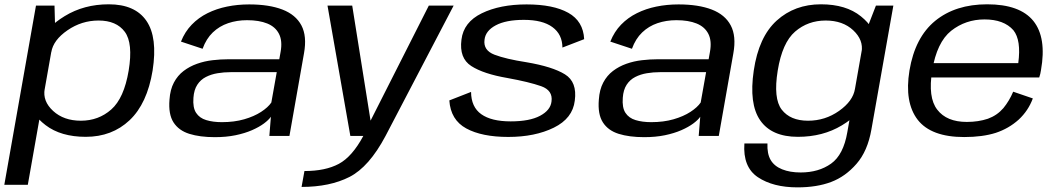

<svg xmlns="http://www.w3.org/2000/svg" viewBox="-58 -616 4795 870"><path d="M-38.5 221.5H68L192 -480.5L189 -590.5H105ZM330.5 4Q449.5 4 529.2 -71.2Q609 -146.5 633.5 -296.5Q657 -446.5 605.5 -521.5Q554 -596.5 435 -596.5Q322.5 -596.5 235.2 -543Q148 -489.5 139 -438L174.5 -380Q183.5 -434.5 247.8 -478.8Q312 -523 388.5 -523Q469.5 -523 507.5 -471.8Q545.5 -420.5 525 -296Q504 -171 446.2 -120Q388.5 -69 308.5 -69Q231 -69 182.8 -113.2Q134.5 -157.5 144.5 -213L89 -154Q79 -102 148.5 -49Q218 4 330.5 4Z M915.5 5.5Q967 5.5 1009.2 -3.2Q1051.5 -12 1084 -26.2Q1116.5 -40.5 1138 -56.5Q1159.5 -72.5 1169.5 -87L1162.5 0H1253.5L1319.5 -374.5Q1333.5 -452 1307.8 -500.8Q1282 -549.5 1221.5 -572.8Q1161 -596 1071 -596Q1018.5 -596 970.8 -586.2Q923 -576.5 882.2 -556.2Q841.5 -536 810.8 -504.2Q780 -472.5 762 -427.5L860 -395Q876.5 -440.5 906.2 -469Q936 -497.5 975.8 -511Q1015.5 -524.5 1061.5 -524.5Q1116 -524.5 1153 -509.5Q1190 -494.5 1206.2 -462.5Q1222.5 -430.5 1213.5 -381L1207.5 -347.5H977.5Q942 -347.5 905.2 -343.2Q868.5 -339 834.8 -327Q801 -315 774 -294.5Q747 -274 730 -242Q713 -210 710 -164.5Q704.5 -98.5 728.2 -61.5Q752 -24.5 800 -9.5Q848 5.5 915.5 5.5ZM947.5 -62.5Q907 -62.5 876.5 -71.8Q846 -81 830.5 -104.8Q815 -128.5 818.5 -173Q821 -209 836 -232Q851 -255 875 -267.2Q899 -279.5 927.8 -284.2Q956.5 -289 986.5 -289H1196L1171.5 -151.5Q1156.5 -129.5 1125 -109Q1093.5 -88.5 1048.5 -75.5Q1003.5 -62.5 947.5 -62.5Z M1529.5 0H1689L1997.5 -590.5H1885L1621.5 -70H1621L1538 -590.5H1426ZM1308.5 231Q1436.5 231 1525.5 185.8Q1614.5 140.5 1689 0L1588.5 -0.5Q1538 94 1477.2 126.5Q1416.5 159 1321.5 159Z M2245 4.5Q2366 4.5 2451.5 -37.5Q2537 -79.5 2546.5 -160Q2558 -244.5 2501.8 -279.2Q2445.5 -314 2327.5 -334Q2234 -348.5 2182.5 -368.2Q2131 -388 2137.5 -436Q2142 -476.5 2188.2 -501.2Q2234.5 -526 2316 -526Q2400.5 -526 2445.2 -493.2Q2490 -460.5 2490.5 -400.5L2589 -438.5Q2585 -520 2517 -558Q2449 -596 2328 -596Q2207.5 -596 2125 -555.8Q2042.5 -515.5 2033 -436.5Q2022 -352.5 2077.5 -316.8Q2133 -281 2241.5 -262.5Q2340 -244.5 2394 -225.5Q2448 -206.5 2441 -156Q2436.5 -116.5 2389 -91.2Q2341.5 -66 2256 -66Q2168.5 -66 2122.8 -98.5Q2077 -131 2076.5 -199.5L1978 -161Q1984 -72.5 2054.8 -34Q2125.5 4.5 2245 4.5Z M2861 5.5Q2912.5 5.5 2954.8 -3.2Q2997 -12 3029.5 -26.2Q3062 -40.5 3083.5 -56.5Q3105 -72.5 3115 -87L3108 0H3199L3265 -374.5Q3279 -452 3253.2 -500.8Q3227.5 -549.5 3167 -572.8Q3106.5 -596 3016.5 -596Q2964 -596 2916.2 -586.2Q2868.5 -576.5 2827.8 -556.2Q2787 -536 2756.2 -504.2Q2725.5 -472.5 2707.5 -427.5L2805.5 -395Q2822 -440.5 2851.8 -469Q2881.5 -497.5 2921.2 -511Q2961 -524.5 3007 -524.5Q3061.5 -524.5 3098.5 -509.5Q3135.5 -494.5 3151.8 -462.5Q3168 -430.5 3159 -381L3153 -347.5H2923Q2887.5 -347.5 2850.8 -343.2Q2814 -339 2780.2 -327Q2746.5 -315 2719.5 -294.5Q2692.5 -274 2675.5 -242Q2658.5 -210 2655.5 -164.5Q2650 -98.5 2673.8 -61.5Q2697.5 -24.5 2745.5 -9.5Q2793.5 5.5 2861 5.5ZM2893 -62.5Q2852.5 -62.5 2822 -71.8Q2791.5 -81 2776 -104.8Q2760.5 -128.5 2764 -173Q2766.5 -209 2781.5 -232Q2796.5 -255 2820.5 -267.2Q2844.5 -279.5 2873.2 -284.2Q2902 -289 2932 -289H3141.5L3117 -151.5Q3102 -129.5 3070.5 -109Q3039 -88.5 2994 -75.5Q2949 -62.5 2893 -62.5Z M3555.5 233Q3643.5 233 3708.2 208.5Q3773 184 3823.2 126.2Q3873.5 68.5 3890.5 -29L3990 -590.5H3911L3859 -456.5L3781.5 -17.5Q3764 85.5 3707.8 125.5Q3651.5 165.5 3570 165.5Q3521.5 165.5 3486 151.2Q3450.5 137 3434 108.8Q3417.5 80.5 3419.5 34H3315Q3307.5 141 3376.2 187Q3445 233 3555.5 233ZM3557.5 4Q3670.5 4 3756.8 -48Q3843 -100 3852 -153L3816 -213Q3807 -158 3744 -113.5Q3681 -69 3603.5 -69Q3523 -69 3484.2 -119.2Q3445.5 -169.5 3466 -296Q3486.5 -422.5 3544.8 -472.8Q3603 -523 3683.5 -523Q3761 -523 3808.2 -478.8Q3855.5 -434.5 3846 -380L3901.5 -435.5Q3910.5 -487.5 3843 -542Q3775.5 -596.5 3662 -596.5Q3543 -596.5 3461.5 -522.8Q3380 -449 3357.5 -296.5Q3335 -145 3386.8 -70.5Q3438.5 4 3557.5 4Z M4311 5 4323 -63.5Q4231.5 -63.5 4189 -119Q4146 -174 4166 -296.5Q4187 -424.5 4252 -476.5Q4317.5 -528 4403 -528Q4491 -528 4534 -479Q4570 -434 4556 -330H4160.5L4149 -265H4651Q4656.5 -280.5 4659 -298.5Q4685 -445.5 4624.5 -521Q4563.5 -596.5 4415 -596.5Q4271.5 -596.5 4179.5 -521.5Q4088 -446.5 4063 -296.5Q4039.5 -152 4100.5 -73Q4161.5 5 4311 5ZM4323 -63.5 4311 5Q4394 5 4454 -14Q4513 -33.5 4558 -74Q4601.5 -114.5 4622 -170L4533 -200.5Q4515.5 -159 4488.5 -126Q4460 -93 4418.5 -78Q4375.5 -63.5 4323 -63.5Z"/></svg>

Font: Anybody SemiExpanded
Style: Italic
Weight: 400
Width: 6
Italic angle: -10°
Version: Version 1.113;gftools[0.9.25]